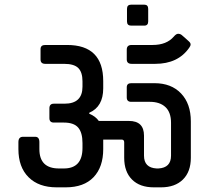

<svg xmlns="http://www.w3.org/2000/svg" viewBox="-20 -816 900 824"><path d="M543 -459H643Q715 -459 757 -415Q799 -371 799 -295V-139Q799 -79 765 -45.5Q731 -12 671 -12H640Q580 -12 546.5 -45.5Q513 -79 513 -139V-205Q513 -217 502 -217H423V-176Q423 -99 381.5 -55.5Q340 -12 262 -12H223Q146 -12 102.5 -55.5Q59 -99 59 -176V-206Q59 -229 79 -229H131Q149 -229 149 -206V-176Q149 -93 233 -93H254Q334 -93 334 -181V-202Q334 -247 315.5 -268.5Q297 -290 254 -290H211Q192 -290 192 -309V-351Q192 -371 211 -371H257Q334 -371 334 -444V-467Q334 -506 316 -524Q298 -542 255 -542H174Q154 -542 154 -561V-605Q154 -623 174 -623H268Q423 -623 423 -468V-437Q423 -358 363 -332V-328Q390 -317 404 -297H533Q598 -297 598 -234V-148Q598 -96 652 -93H660Q714 -96 714 -148V-289Q714 -334 690 -356.5Q666 -379 623 -379H543Q524 -379 524 -398V-441Q524 -459 543 -459ZM646 -542H545Q524 -542 524 -561V-603Q524 -623 545 -623H635Q695 -623 726 -659Q736 -671 744.5 -671Q753 -671 759.5 -666Q766 -661 774 -653.5Q782 -646 790 -639Q798 -632 798 -625.5Q798 -619 792 -611Q744 -542 646 -542ZM599 -706H543Q525 -706 525 -724V-778Q525 -796 543 -796H599Q616 -796 616 -778V-724Q616 -706 599 -706Z"/></svg>

Font: Rajdhani SemiBold
Style: Regular
Weight: 600
Designer: Satya Rajpurohit, Jyotish Sonowal
Foundry: Indian Type Foundry
Version: Version 1.201 February 1, 2022